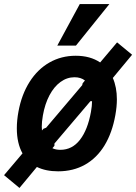

<svg xmlns="http://www.w3.org/2000/svg" viewBox="-35 -835 672 947"><path d="M616.5 -565 521.5 -450.5Q541.5 -404.5 541.5 -345Q541.5 -309 534 -267.5Q518.5 -180.5 480.8 -118.2Q443 -56 384.8 -23Q326.5 10 251.5 10Q191 10 147 -11.5L61 92L-15 29L76 -78.5Q48 -128.5 48 -202Q48 -241.5 56 -284.5Q71.5 -369 111 -431.2Q150.5 -493.5 209 -526.8Q267.5 -560 338.5 -560Q410 -560 459 -527L542.5 -626ZM413.5 -282.5Q419 -313 419 -336H411L233.5 -127V-116L223.5 -104Q240 -96 262.5 -96Q321 -96 359.2 -145.2Q397.5 -194.5 413.5 -282.5ZM179.5 -200 192.5 -205 370.5 -415 372.5 -424 384 -438Q363.5 -454 332.5 -454Q295.5 -454 263.5 -430.8Q231.5 -407.5 209 -365Q186.5 -322.5 176.5 -265.5Q171 -234 171 -210.5Q171 -203.5 172 -191.5ZM247.5 -610 358.5 -815H504.5L339.5 -610Z"/></svg>

Font: JuliaMono
Style: Bold Italic
Weight: 700
Italic angle: -9°
Monospace: yes
Designer: cormullion
Foundry: corm
Version: Version 0.057; ttfautohint (v1.8.4)